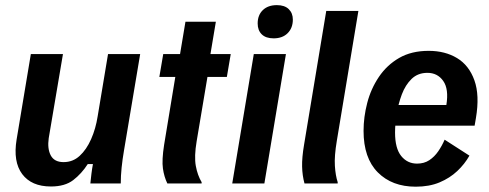

<svg xmlns="http://www.w3.org/2000/svg" viewBox="-20 -709 1888 742"><path d="M176.7 11.7Q101.7 11.7 65.8 -36.2Q30 -84.2 44.2 -170L99.2 -500H223.3L168.3 -175Q162.5 -134.2 176.2 -108.3Q190 -82.5 225.8 -82.5Q261.7 -82.5 287.9 -106.7Q314.2 -130.8 332.1 -171.2Q350 -211.7 357.5 -260L397.5 -500H521.7L459.2 -127.5Q453.3 -93.3 450 -61.3Q446.7 -29.2 446.7 0H329.2Q330.8 -16.7 333.3 -37.1Q335.8 -57.5 339.2 -75H319.2Q295 -37.5 262.9 -12.9Q230.8 11.7 176.7 11.7Z M626.7 0Q614.2 -25.8 609.6 -57.9Q605 -90 614.2 -149.2L657.5 -411.7H595.8L610.8 -500H675.8L696.7 -625H814.2L793.3 -500H871.7L856.7 -411.7H781.7L740 -163.3Q730 -104.2 736.7 -67.9Q743.3 -31.7 759.2 -5V0Z M877.5 0 960.8 -500H1085L1001.7 0ZM1037.5 -560.8Q1007.5 -560.8 991.7 -576.2Q975.8 -591.7 975.8 -618.3Q975.8 -650.8 995.8 -670Q1015.8 -689.2 1050 -689.2Q1080 -689.2 1095.8 -673.8Q1111.7 -658.3 1111.7 -633.3Q1111.7 -600.8 1091.7 -580.8Q1071.7 -560.8 1037.5 -560.8Z M1156.7 0Q1148.3 -30.8 1147.5 -65.4Q1146.7 -100 1155 -149.2L1240.8 -666.7H1365L1281.7 -165Q1271.7 -105.8 1274.2 -67.9Q1276.7 -30 1285 -5V0Z M1586.7 12.5Q1495 12.5 1440 -42.9Q1385 -98.3 1385 -203.3Q1385 -256.7 1399.2 -311.2Q1413.3 -365.8 1444.2 -411.7Q1475 -457.5 1522.5 -485Q1570 -512.5 1636.7 -512.5Q1700 -512.5 1746.2 -484.6Q1792.5 -456.7 1813.3 -398.8Q1834.2 -340.8 1819.2 -252.5L1814.2 -223.3H1476.7L1479.2 -303.3H1705Q1715 -365 1692.9 -396.2Q1670.8 -427.5 1631.7 -427.5Q1595 -427.5 1570.8 -404.2Q1546.7 -380.8 1532.9 -344.2Q1519.2 -307.5 1512.9 -268.3Q1506.7 -229.2 1506.7 -196.7Q1506.7 -135.8 1530.4 -106.2Q1554.2 -76.7 1591.7 -76.7Q1619.2 -76.7 1639.2 -90Q1659.2 -103.3 1673.8 -124.6Q1688.3 -145.8 1698.3 -169.2L1794.2 -107.5Q1775.8 -75 1747.1 -47.9Q1718.3 -20.8 1678.8 -4.2Q1639.2 12.5 1586.7 12.5Z"/></svg>

Font: Familjen Grotesk SemiBold
Style: Italic
Weight: 600
Italic angle: -9.46201°
Designer: Anders Wikstroem, Jonas Baeckman, Matilda Gysing, Kristian Moeller
Foundry: Familjen STHLM AB
Version: Version 2.002